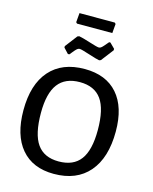

<svg xmlns="http://www.w3.org/2000/svg" viewBox="-140 -1058 919 1157"><g transform="rotate(15 319.5 -479.0)"><path d="M429 -967 436 -960 431 -902H211L204 -909L209 -967ZM435 -844 466 -813V-804L407 -727L397 -723Q379 -726 328.5 -742.5Q278 -759 267 -759Q262 -759 257.5 -757Q253 -755 247 -749.5Q241 -744 237.5 -739.5Q234 -735 226 -725.5Q218 -716 214 -711H205L175 -743V-752L233 -828L244 -832Q263 -829 313.5 -813Q364 -797 374 -797Q379 -797 383.5 -799Q388 -801 394 -806.5Q400 -812 403.5 -816.5Q407 -821 415 -830Q423 -839 427 -844ZM328 -650Q461 -650 533 -568Q605 -486 605 -334Q605 -170 528 -80.5Q451 9 309 9Q177 9 105.5 -75.5Q34 -160 34 -315Q34 -476 110.5 -563Q187 -650 328 -650ZM140 -327Q140 -194 183.5 -132.5Q227 -71 318 -71Q410 -71 454 -130Q498 -189 498 -314Q498 -445 454.5 -505.5Q411 -566 320 -566Q229 -566 184.5 -507.5Q140 -449 140 -327Z"/></g></svg>

Font: Alegreya Sans Medium
Style: Regular
Weight: 500
Designer: Juan Pablo del Peral
Foundry: Huerta Tipografica
Version: Version 2.007